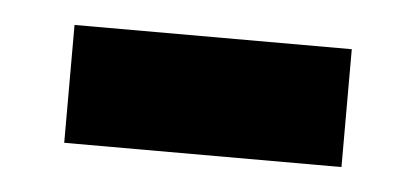

<svg xmlns="http://www.w3.org/2000/svg" viewBox="-26 -355 430 198"><g transform="rotate(5 188.5 -256.0)"><path d="M332 -195H45V-317H332Z"/></g></svg>

Font: Anek Malayalam Medium
Style: Bold
Weight: 700
Version: Version 1.003